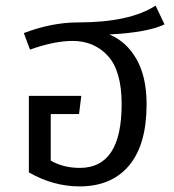

<svg xmlns="http://www.w3.org/2000/svg" viewBox="-20 -653 619 685"><path d="M370 -530Q431 -505 467 -442Q503 -379 503 -281Q503 -137 440.5 -62.5Q378 12 264 12Q170 12 83 -38V-311H270L262 -246H161V-80Q206 -54 265 -54Q414 -54 414 -281Q414 -400 365 -453.5Q316 -507 239 -507Q174 -507 87 -476L65 -535Q165 -573 258 -573Q443 -573 535 -633L567 -566Q506 -537 370 -530Z"/></svg>

Font: FiraGO Book
Style: Regular
Weight: 350
Designer: bBox Type
Foundry: bBox Type GmbH
Version: Version 1.001;PS 001.001;hotconv 1.0.88;makeotf.lib2.5.64775